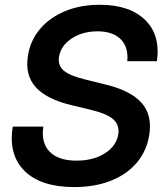

<svg xmlns="http://www.w3.org/2000/svg" viewBox="-20 -759 680 791"><path d="M286.1 11.7Q148.4 11.7 81.1 -54.9Q13.7 -121.6 32.7 -237.3H158.7Q148.4 -171.4 184.3 -134.3Q220.2 -97.2 294.9 -97.2Q364.3 -97.2 411.6 -127Q459 -156.7 467.3 -205.6Q473.1 -242.7 447.5 -266.6Q421.9 -290.5 352.1 -307.1L276.4 -325.2Q171.4 -350.1 126.7 -400.4Q82 -450.7 95.2 -530.3Q105.5 -593.8 145.8 -640.6Q186 -687.5 249 -713.4Q312 -739.3 390.6 -739.3Q513.7 -739.3 577.6 -677.2Q641.6 -615.2 626.5 -506.8H504.4Q509.8 -564.9 477.3 -597.4Q444.8 -629.9 381.8 -629.9Q320.3 -629.9 275.6 -600.6Q231 -571.3 223.1 -525.4Q217.3 -489.7 242.7 -468Q268.1 -446.3 336.4 -430.2L407.7 -412.6Q516.6 -387.2 562.5 -336.2Q608.4 -285.2 594.7 -202.1Q584 -136.2 543 -88.1Q502 -40 436.3 -14.2Q370.6 11.7 286.1 11.7Z"/></svg>

Font: Inter Display SemiBold
Style: Italic
Weight: 600
Italic angle: -9.39999°
Designer: Rasmus Andersson
Foundry: rsms
Version: Version 4.000;git-a52131595